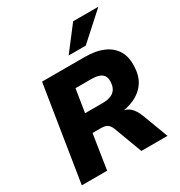

<svg xmlns="http://www.w3.org/2000/svg" viewBox="-214 -1088 1156 1234"><g transform="rotate(-30 364.5 -470.5)"><path d="M32 0 144 -705H460Q543 -705 599 -680Q655 -655 682.5 -608Q710 -561 706 -494Q704 -423 671.5 -376.5Q639 -330 584.5 -305.5Q530 -281 462 -277V-286L489 -285Q528 -283 553.5 -259Q579 -235 596 -191L668 0H474L396 -209Q389 -227 379.5 -237.5Q370 -248 357 -252.5Q344 -257 324 -257H260L220 0ZM282 -391H415Q467 -391 495 -414Q523 -437 525 -482Q528 -522 504 -541.5Q480 -561 427 -561H309ZM376 -765 511 -941H698L503 -765Z"/></g></svg>

Font: Nunito Sans 10pt Black
Style: Italic
Weight: 900
Italic angle: -9°
Designer: Vernon Adams
Foundry: Vernon Adams
Version: Version 3.101;gftools[0.9.27]